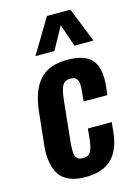

<svg xmlns="http://www.w3.org/2000/svg" viewBox="-125 -894 687 969"><g transform="rotate(-15 218.0 -409.0)"><path d="M111.8 -646.5 220.2 -827.1H342.8L415 -646.5H315.4L275.4 -763.7L210.9 -646.5ZM198.7 8.8Q147.9 8.8 113.8 -6.3Q79.6 -21.5 62.3 -49.6Q44.9 -77.6 39.1 -117.7Q36.1 -137.2 35.6 -159.2Q35.6 -182.1 39.1 -207.5L56.2 -370.6Q67.4 -477.1 115.2 -532Q163.1 -586.9 261.7 -586.9Q354 -586.9 390.1 -543.5Q418.5 -509.3 418.5 -445.3Q418.5 -427.7 416.5 -408.2L411.6 -362.3H287.1L292 -410.2Q293.9 -426.3 293.9 -439.5Q293.9 -461.9 288.1 -473.1Q279.3 -491.2 252.9 -491.2Q223.1 -491.2 210.7 -470Q198.2 -448.7 192.4 -391.1L170.9 -183.6Q168.5 -161.1 168.5 -144.5Q168 -118.2 173.8 -106.4Q182.6 -86.9 210.7 -86.9Q238.8 -86.9 250.5 -106Q262.2 -125 266.6 -164.6L272.9 -225.1H397.5L392.1 -171.9Q382.3 -81.5 335.7 -36.4Q289.1 8.8 198.7 8.8Z"/></g></svg>

Font: Oswald
Style: Medium
Weight: 500
Designer: Vernon Adams
Foundry: Vernon Adams
Version: 3.0; ttfautohint (v0.94.23-7a4d-dirty) -l 8 -r 50 -G 150 -x 